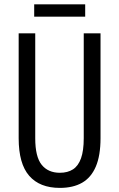

<svg xmlns="http://www.w3.org/2000/svg" viewBox="-20 -870 558 899"><path d="M450.7 -713.9V-223.1Q450.7 -141.6 428.7 -90.1Q406.7 -38.6 364.5 -14.4Q322.3 9.8 260.3 9.8Q166 9.8 116.7 -46.9Q67.4 -103.5 67.4 -222.7V-713.9H145V-222.2Q145 -136.2 175 -98.6Q205.1 -61 260.3 -61Q296.9 -61 321.8 -77.1Q346.7 -93.3 359.4 -128.9Q372.1 -164.6 372.1 -223.1V-713.9ZM378.9 -849.6V-792H140.1V-849.6Z"/></svg>

Font: Open Sans Condensed
Style: Regular
Weight: 400
Width: 3
Designer: Monotype Design Team
Foundry: Monotype Imaging Inc.
Version: Version 3.000